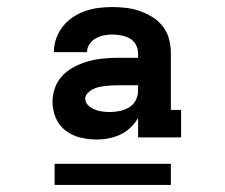

<svg xmlns="http://www.w3.org/2000/svg" viewBox="-20 -713 640 545"><path d="M255 -317Q231 -317 208 -322.5Q185 -328 166.5 -342Q148 -356 138.5 -378Q129 -400 129 -423Q129 -445 136.5 -465Q144 -485 159 -500Q174 -515 193 -524.5Q212 -534 232.5 -539.5Q253 -545 274 -547Q295 -549 317 -549H372V-562Q372 -575 365.5 -586.5Q359 -598 348 -604Q337 -610 324 -612.5Q311 -615 299 -615Q286 -615 274 -612.5Q262 -610 251.5 -604Q241 -598 234 -587.5Q227 -577 227 -565H133Q133 -585 139.5 -603.5Q146 -622 158 -637.5Q170 -653 186.5 -664Q203 -675 221.5 -681.5Q240 -688 259.5 -690.5Q279 -693 299 -693Q319 -693 339 -690.5Q359 -688 377.5 -681.5Q396 -675 413.5 -664Q431 -653 443 -637Q455 -621 460 -601.5Q465 -582 465 -562V-401H494V-323H372V-378Q363 -363 350.5 -351Q338 -339 322.5 -331.5Q307 -324 289.5 -320.5Q272 -317 255 -317ZM292 -395Q306 -395 320 -398Q334 -401 346 -408Q358 -415 365 -428Q372 -441 372 -455V-471H317Q307 -471 298 -470.5Q289 -470 279.5 -469Q270 -468 261 -466Q252 -464 244 -460Q236 -456 229 -449Q222 -442 222 -433Q222 -422 230.5 -414Q239 -406 249 -402Q259 -398 270 -396.5Q281 -395 292 -395ZM465 -188H135V-248H465Z"/></svg>

Font: Iosevka Etoile Extrabold
Style: Regular
Weight: 800
Designer: Belleve Invis
Foundry: Belleve Invis
Version: Version 22.1.2; ttfautohint (v1.8.4)